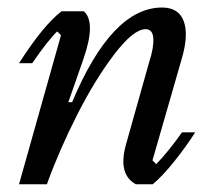

<svg xmlns="http://www.w3.org/2000/svg" viewBox="-20 -478 565 498"><path d="M332.5 0Q284.7 -25.9 307.1 -104.5L367.2 -317.9Q378.9 -353.5 377.7 -377.9Q376.5 -402.3 357.4 -402.3Q326.2 -402.3 276.1 -336.7Q226.1 -271 179.7 -179.4Q133.3 -87.9 101.6 0H29.3L138.2 -386.7L128.4 -396.5Q106.4 -376 63.5 -314H29.3Q92.3 -412.6 139.6 -448.7H197.3Q230 -420.9 195.8 -323.2L157.2 -212.9H167Q270 -458.5 400.4 -458.5Q443.8 -458.5 456.8 -422.4Q469.7 -386.2 450.7 -323.2L375.5 -62L385.3 -52.2Q418 -86.4 452.1 -134.8H486.3Q462.4 -97.2 431.4 -58.6Q400.4 -20 376 0Z"/></svg>

Font: Happy Times at the IKOB Italic
Style: Regular
Weight: 400
Designer: Lucas Le Bihan
Foundry: Lucas Le Bihan
Version: Version 1.000;PS 1.0;hotconv 1.0.88;makeotf.lib2.5.647800